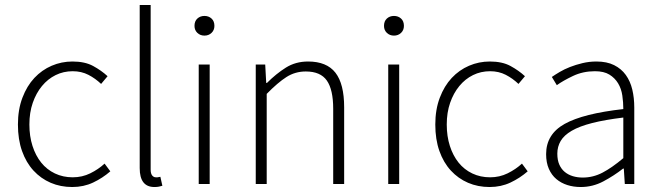

<svg xmlns="http://www.w3.org/2000/svg" viewBox="-20 -739 2646 771"><path d="M270 12Q223 12 183.5 -5Q144 -22 114.5 -54Q85 -86 68.5 -132.5Q52 -179 52 -239Q52 -299 70 -346.5Q88 -394 118 -426Q148 -458 187.5 -475Q227 -492 271 -492Q321 -492 354 -474Q387 -456 412 -433L386 -402Q363 -424 335 -438.5Q307 -453 272 -453Q235 -453 203.5 -437.5Q172 -422 148.5 -393.5Q125 -365 111.5 -326Q98 -287 98 -239Q98 -192 110.5 -153Q123 -114 145.5 -86Q168 -58 200.5 -42.5Q233 -27 272 -27Q310 -27 342.5 -43Q375 -59 400 -82L423 -51Q392 -24 354 -6Q316 12 270 12Z M600 12Q541 12 541 -64V-719H585V-58Q585 -42 591 -34.5Q597 -27 606 -27Q609 -27 612.5 -27Q616 -27 624 -29L632 7Q625 9 618 10.5Q611 12 600 12Z M778 0V-480H822V0ZM801 -596Q784 -596 772.5 -607Q761 -618 761 -635Q761 -654 772.5 -664.5Q784 -675 801 -675Q818 -675 829.5 -664.5Q841 -654 841 -635Q841 -618 829.5 -607Q818 -596 801 -596Z M1007 0V-480H1045L1049 -406H1052Q1089 -443 1128 -467.5Q1167 -492 1217 -492Q1292 -492 1327 -447Q1362 -402 1362 -308V0H1318V-302Q1318 -379 1292.5 -415.5Q1267 -452 1208 -452Q1165 -452 1130 -429.5Q1095 -407 1051 -362V0Z M1539 0V-480H1583V0ZM1562 -596Q1545 -596 1533.5 -607Q1522 -618 1522 -635Q1522 -654 1533.5 -664.5Q1545 -675 1562 -675Q1579 -675 1590.5 -664.5Q1602 -654 1602 -635Q1602 -618 1590.5 -607Q1579 -596 1562 -596Z M1946 12Q1899 12 1859.5 -5Q1820 -22 1790.5 -54Q1761 -86 1744.5 -132.5Q1728 -179 1728 -239Q1728 -299 1746 -346.5Q1764 -394 1794 -426Q1824 -458 1863.5 -475Q1903 -492 1947 -492Q1997 -492 2030 -474Q2063 -456 2088 -433L2062 -402Q2039 -424 2011 -438.5Q1983 -453 1948 -453Q1911 -453 1879.5 -437.5Q1848 -422 1824.5 -393.5Q1801 -365 1787.5 -326Q1774 -287 1774 -239Q1774 -192 1786.5 -153Q1799 -114 1821.5 -86Q1844 -58 1876.5 -42.5Q1909 -27 1948 -27Q1986 -27 2018.5 -43Q2051 -59 2076 -82L2099 -51Q2068 -24 2030 -6Q1992 12 1946 12Z M2312 12Q2283 12 2258 4Q2233 -4 2214 -20Q2195 -36 2184 -61Q2173 -86 2173 -120Q2173 -200 2247.5 -241.5Q2322 -283 2483 -301Q2483 -328 2479 -355.5Q2475 -383 2462 -404.5Q2449 -426 2427 -439.5Q2405 -453 2369 -453Q2321 -453 2281 -434Q2241 -415 2216 -397L2196 -430Q2209 -439 2227.5 -450Q2246 -461 2269 -470Q2292 -479 2319 -485.5Q2346 -492 2375 -492Q2417 -492 2446 -477.5Q2475 -463 2493 -438Q2511 -413 2519 -379.5Q2527 -346 2527 -307V0H2489L2485 -62H2482Q2445 -33 2402.5 -10.5Q2360 12 2312 12ZM2320 -26Q2362 -26 2400 -46Q2438 -66 2483 -104V-267Q2409 -258 2358 -245Q2307 -232 2276 -214Q2245 -196 2231.5 -173Q2218 -150 2218 -122Q2218 -96 2226 -78Q2234 -60 2248 -48.5Q2262 -37 2280.5 -31.5Q2299 -26 2320 -26Z"/></svg>

Font: TypoPRO Source Sans Pro
Style: Regular
Weight: 300
Designer: Paul D. Hunt
Foundry: Adobe Systems Incorporated
Version: Version 2.020;PS 2.000;hotconv 1.0.86;makeotf.lib2.5.63406